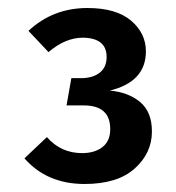

<svg xmlns="http://www.w3.org/2000/svg" viewBox="-20 -769 440 479"><path d="M191 -310Q97 -310 41 -374L97 -427Q132 -387 185 -387Q216 -387 235.5 -402Q255 -417 255 -447Q255 -506 189 -506H146L158 -574H182Q211 -574 228.5 -587.5Q246 -601 246 -627Q246 -674 187 -675Q143 -675 101 -639L51 -692Q112 -749 198 -749Q270 -749 307 -717.5Q344 -686 344 -641Q344 -565 254 -543Q300 -539 329.5 -514.5Q359 -490 359 -441Q359 -387 316 -348.5Q273 -310 191 -310Z"/></svg>

Font: Trujillo Medium
Style: Regular
Weight: 500
Designer: Fira Sans original fonts by bBox Type GmbH, Carrois Corporate GbR, & Edenspiekermann AG / Changes by Cristiano Sobral
Foundry: Fira Sans original fonts by bBox Type GmbH, Carrois Corporate GbR, & Edenspiekermann AG / Changes by Cristiano Sobral
Version: Version 4.301;October 17, 2021;FontCreator 14.0.0.2814 64-bi